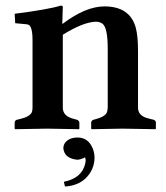

<svg xmlns="http://www.w3.org/2000/svg" viewBox="-20 -467 603 697"><path d="M261.2 32.2Q301.3 32.2 317.4 73.7Q322.8 88.9 323.2 104Q323.2 148.9 290.5 180.7Q261.7 207.5 215.8 210L211.9 192.9Q277.8 179.7 289.6 126Q291 119.1 291 113.8Q290.5 108.9 289.1 104Q272.5 112.8 259.8 112.8Q213.9 107.9 210 71.8Q210 47.9 235.8 36.6Q248 32.2 261.2 32.2ZM208 -380.9Q290.5 -443.4 358.9 -443.8Q452.1 -443.8 473.1 -365.7Q481 -334.5 481 -283.2V-76.2Q481 -49.8 509.8 -39.6Q517.6 -37.1 529.8 -34.2L538.1 -32.2Q545.4 -28.8 545.9 -22.9V0L543.9 2Q543 2 424.8 0L313 2L311 0V-22.9Q312.5 -29.8 318.8 -32.2L323.2 -33.2Q361.8 -43 368.2 -59.6Q370.6 -66.9 371.1 -76.2V-290Q371.1 -367.2 351.6 -381.3Q342.3 -387.7 329.1 -388.2Q282.2 -387.2 208 -340.8V-76.2Q208 -48.3 240.2 -37.6Q247.6 -35.2 255.9 -33.2L259.8 -32.2Q267.1 -28.8 268.1 -22.9V0L266.1 2Q265.1 2 150.9 0L35.2 2L33.2 0V-22.9Q34.7 -30.3 41 -32.2L49.8 -34.2Q88.9 -43 95.7 -60.1Q98.1 -67.4 98.1 -76.2V-320.8Q98.1 -373.5 81.5 -377.9Q78.6 -378.4 76.2 -378.9L35.2 -382.8L33.2 -417Q155.3 -432.6 201.2 -446.8Q206.5 -445.8 208 -443.8L206.1 -380.9Z"/></svg>

Font: Linux Libertine O
Style: Semibold
Weight: 700
Designer: Philipp H. Poll
Foundry: Philipp H. Poll
Version: Version 5.0.0